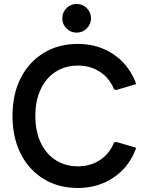

<svg xmlns="http://www.w3.org/2000/svg" viewBox="-20 -937 743 972"><path d="M374.3 14.7Q276 14.7 201.2 -31Q126.3 -76.7 84.8 -158.8Q43.3 -241 43.3 -350Q43.3 -460 84.8 -541.7Q126.3 -623.3 201.2 -669Q276 -714.7 374.3 -714.7Q477.3 -714.7 556.3 -660.8Q635.3 -607 669.7 -511.3L568.7 -481.7L557.7 -483.7Q534.7 -541.7 486 -573.3Q437.3 -605 375.3 -605Q310.3 -605 261.7 -573.7Q213 -542.3 186 -485Q159 -427.7 159 -350Q159 -272.3 186 -215Q213 -157.7 261.7 -126.3Q310.3 -95 375.3 -95Q437.3 -95 486 -126.8Q534.7 -158.7 557.7 -216.3L568.7 -218.3L669.7 -188.7Q635.3 -93 556.3 -39.2Q477.3 14.7 374.3 14.7ZM368 -771.7Q338 -771.7 316.7 -792.9Q295.3 -814.1 295.3 -844.7Q295.3 -874.3 316.6 -895.7Q337.8 -917 368.3 -917Q398 -917 419.3 -895.7Q440.7 -874.3 440.7 -844.3Q440.7 -814.3 419.3 -793Q398 -771.7 368 -771.7Z"/></svg>

Font: Fustat
Style: Regular
Weight: 400
Designer: Mohamed Gaber, Khaled Hosny, Laura Garcia Mut
Foundry: Kief Type Foundry, Alif Type Foundry, Hard Type Foundry
Version: Version 1.007